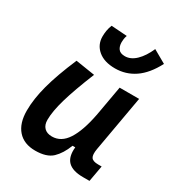

<svg xmlns="http://www.w3.org/2000/svg" viewBox="-190 -917 966 1047"><g transform="rotate(30 293.0 -393.5)"><path d="M189 10.3Q118.2 10.3 79.6 -33.4Q41 -77.1 41 -156.7Q41 -229.5 64.5 -317.4Q87.9 -405.3 140.1 -527.3L261.2 -508.3Q210.4 -383.3 187 -302.7Q163.6 -222.2 163.6 -168.9Q163.6 -137.2 180.9 -119.6Q198.2 -102.1 229.5 -102.1Q287.6 -102.1 324.7 -159.7Q361.8 -217.3 382.8 -325.7V-325.2L417 -517.6H539.6L477.5 -166Q470.7 -127 481 -111.6Q491.2 -96.2 524.4 -96.2H546.9L528.8 4.9H487.8Q421.9 4.9 392.8 -24.2Q363.8 -53.2 370.1 -114.7H353Q330.6 -56.2 295.7 -22.9Q260.7 10.3 189 10.3ZM341.8 -595.7Q273.9 -595.7 235.1 -628.4Q196.3 -661.1 196.3 -712.9Q196.3 -731.9 199.5 -750.5Q202.6 -769 210.4 -788.1L309.6 -781.2Q304.7 -767.6 303.5 -756.8Q302.2 -746.1 302.2 -737.8Q302.2 -712.4 314.2 -696.3Q326.2 -680.2 355.5 -680.2Q391.6 -680.2 423.8 -711.2Q456.1 -742.2 480 -796.9L561.5 -750.5Q520 -670.9 464.8 -633.3Q409.7 -595.7 341.8 -595.7Z"/></g></svg>

Font: Cascadia Code PL SemiBold
Style: Italic
Weight: 600
Italic angle: -10°
Monospace: yes
Designer: Aaron Bell
Foundry: Saja Typeworks
Version: Version 2404.023; ttfautohint (v1.8.4)